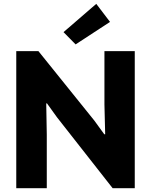

<svg xmlns="http://www.w3.org/2000/svg" viewBox="-20 -988 793 1008"><path d="M65.4 -719.7H181.6L475.6 -354.5L527.3 -283.2H532.2L528.3 -439.5V-719.7H687.5V0H571.3L279.3 -372.1L226.6 -445.3H222.7L225.6 -281.2V0H65.4ZM313.5 -819.3 485.4 -967.8 557.6 -873 377 -754.9Z"/></svg>

Font: Reddit Sans Vanilla ExtraBold
Style: Regular
Weight: 800
Designer: Stephen Hutchings
Foundry: Reddit
Version: Version 1.013